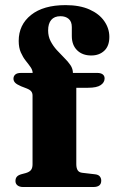

<svg xmlns="http://www.w3.org/2000/svg" viewBox="-20 -750 464 770"><path d="M286 -92Q286 -76 291.5 -67.2Q297 -58.5 310 -57L361.5 -51Q374.5 -49.5 380.2 -42.5Q386 -35.5 386 -25.5Q386 0 354.5 0H72.5Q58.5 0 50.2 -6.5Q42 -13 42 -24Q42 -35 47.8 -41.5Q53.5 -48 66.5 -51.5L83.5 -56Q98.5 -60.5 104.5 -68.5Q110.5 -76.5 110.5 -91V-367Q110.5 -376.5 105.5 -383.2Q100.5 -390 86.5 -395.5L64.5 -404Q47 -411.5 40.5 -418.5Q34 -425.5 34 -434.5Q34 -444.5 41.2 -451Q48.5 -457.5 64 -457.5H147.5L111 -441V-456.5Q111 -468.5 102.8 -480.5Q94.5 -492.5 83.2 -506.5Q72 -520.5 63.5 -539.8Q55 -559 55 -586Q55 -650.5 104.5 -690Q154 -729.5 243 -729.5Q299.5 -729.5 338.8 -712Q378 -694.5 398.2 -665.2Q418.5 -636 418.5 -602Q418.5 -565.5 398.2 -546.5Q378 -527.5 346 -527.5Q310.5 -527.5 289.2 -548.5Q268 -569.5 268 -605.5V-641.5Q268 -663.5 255.5 -674.2Q243 -685 222.5 -685Q198 -685 185.5 -670.2Q173 -655.5 173 -628Q173 -604 183 -584.8Q193 -565.5 207.8 -549.2Q222.5 -533 237.5 -518.2Q252.5 -503.5 262.5 -488.8Q272.5 -474 272.5 -456.5V-432L253.5 -457.5H370.5Q384 -457.5 391.8 -451.8Q399.5 -446 399.5 -435.5Q399.5 -419.5 384 -408.8Q368.5 -398 333 -398H286Z"/></svg>

Font: Fraunces
Style: Bold
Weight: 700
Version: Version 1.000;[b76b70a41]